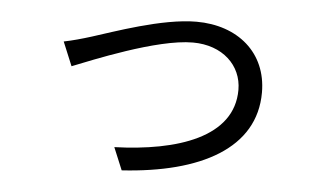

<svg xmlns="http://www.w3.org/2000/svg" viewBox="-43 -570 1086 657"><g transform="rotate(5 500.0 -241.5)"><path d="M160 -399 194 -317C258 -342 477 -434 601 -434C703 -434 770 -370 770 -286C770 -123 580 -61 364 -54L396 23C666 6 851 -92 851 -284C851 -421 749 -506 607 -506C489 -506 325 -446 254 -424C222 -414 190 -405 160 -399Z"/></g></svg>

Font: Noto Sans CJK SC
Style: Regular
Weight: 400
Designer: Ryoko NISHIZUKA 西塚涼子 (kana, bopomofo & ideographs); Paul D. Hunt (Latin, Greek & Cyrillic); Sandoll Communications 산돌커뮤니
Foundry: Adobe
Version: Version 2.004;hotconv 1.0.118;makeotfexe 2.5.65603